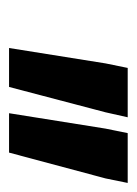

<svg xmlns="http://www.w3.org/2000/svg" viewBox="41 -769 302 424"><g transform="rotate(90 192.0 -557.0)"><path d="M230 -426 264 -639 274 -688H384L374 -639L317 -426ZM86 -426 120 -639 130 -688H239L228 -639L172 -426Z"/></g></svg>

Font: Saira UltraCondensed ExtraBold
Style: Italic
Weight: 800
Width: 1
Italic angle: -12°
Designer: Hector Gatti with collaboration of the Omnibus-Type team
Foundry: Omnibus-Type
Version: Version 1.101